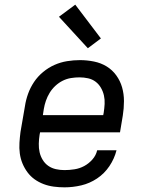

<svg xmlns="http://www.w3.org/2000/svg" viewBox="-20 -796 640 824"><path d="M257 8Q234 8 211 5Q188 2 167 -6Q146 -14 128.5 -26.5Q111 -39 98 -56.5Q85 -74 76.5 -94.5Q68 -115 65 -137.5Q62 -160 63.5 -183.5Q65 -207 68 -230L87 -340Q91 -367 100.5 -393.5Q110 -420 126 -444Q142 -468 165 -487Q188 -506 214 -517.5Q240 -529 268 -533.5Q296 -538 323 -538Q353 -538 383 -532Q413 -526 437.5 -511Q462 -496 479 -472.5Q496 -449 504 -421Q512 -393 512 -362Q512 -331 507 -300L495 -228H152L150 -218Q147 -199 146.5 -179.5Q146 -160 150 -142.5Q154 -125 163.5 -109.5Q173 -94 187.5 -84Q202 -74 220 -70Q238 -66 257 -66Q278 -66 300 -69.5Q322 -73 341.5 -83.5Q361 -94 376.5 -111.5Q392 -129 397 -151H480Q471 -115 449.5 -83Q428 -51 396.5 -30Q365 -9 329 -0.5Q293 8 257 8ZM164 -302H423L425 -312Q428 -331 429 -350Q430 -369 426 -386.5Q422 -404 413 -419.5Q404 -435 390 -445.5Q376 -456 358 -460Q340 -464 321 -464Q303 -464 284.5 -461Q266 -458 249 -449.5Q232 -441 217.5 -427.5Q203 -414 193 -397.5Q183 -381 177 -363.5Q171 -346 168 -328ZM357 -589 233 -724 303 -776 413 -631Z"/></svg>

Font: Iosevka Curly Slab ExObl
Style: Regular
Weight: 400
Width: 7
Italic angle: -9°
Monospace: yes
Designer: Belleve Invis
Foundry: Belleve Invis
Version: Version 11.1.0; ttfautohint (v1.8.3)